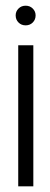

<svg xmlns="http://www.w3.org/2000/svg" viewBox="-20 -654 177 674"><path d="M35 -600Q35 -614 45 -624Q55 -634 70 -634Q85 -634 95 -624Q105 -614 105 -600Q105 -585 95 -575Q85 -565 70 -565Q55 -565 45 -575Q35 -585 35 -600ZM97 -495V0H44V-495Z"/></svg>

Font: Moniqa Cond Heading
Style: Regular
Weight: 400
Width: 3
Designer: Rajesh Rajput
Foundry: Rajesh Rajput
Version: Version 1.000